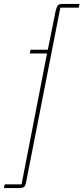

<svg xmlns="http://www.w3.org/2000/svg" viewBox="-86 -760 426 980"><path d="M47 171Q44 188 37 194Q30 200 10 200H-66L-62 181H24L154 -487H66L70 -506H158L198 -704Q203 -725 209 -732.5Q215 -740 235 -740H320L316 -721H222Z"/></svg>

Font: IBM Plex Sans Condensed Thin
Style: Italic
Weight: 100
Width: 3
Italic angle: -11°
Designer: Mike Abbink, Paul van der Laan, Pieter van Rosmalen
Foundry: Bold Monday
Version: Version 1.3